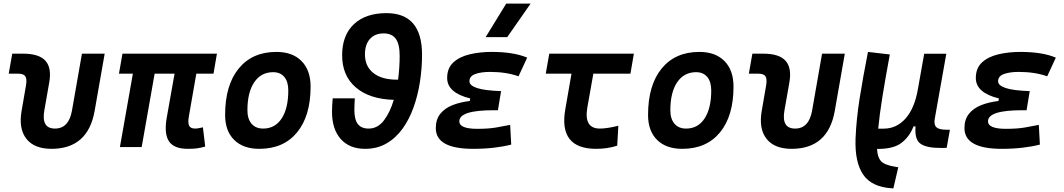

<svg xmlns="http://www.w3.org/2000/svg" viewBox="-20 -815 5899 1064"><path d="M265.1 9.8Q169.9 9.8 126.2 -45.9Q82.5 -101.6 99.6 -200.2L123.5 -338.4Q130.4 -376 120.8 -391.4Q111.3 -406.7 81.1 -406.7H28.3L47.9 -517.6H108.9Q196.8 -517.6 232.2 -477.8Q267.6 -438 252.4 -355.5L225.6 -202.6Q208 -102.5 284.7 -102.5Q361.3 -102.5 378.9 -202.6L434.1 -517.6H560.1L504.4 -200.2Q467.3 9.8 265.1 9.8Z M1021 9.8Q944.3 9.8 916.5 -31.7Q888.7 -73.2 903.8 -161.6L947.3 -406.7H836.9L765.1 0H644.5L716.3 -406.7H639.2L658.7 -517.6H1182.1L1163.1 -406.7H1067.9L1026.4 -168.5Q1020.5 -134.3 1028.1 -118.4Q1035.6 -102.5 1061.5 -102.5Q1070.3 -102.5 1080.6 -104.5Q1090.8 -106.4 1104.5 -109.4L1117.2 -2.9Q1091.8 4.4 1071.8 7.1Q1051.8 9.8 1021 9.8Z M1417 9.8Q1327.6 9.8 1277.6 -39.8Q1227.5 -89.4 1227.5 -177.7Q1227.5 -342.8 1302.7 -435.1Q1377.9 -527.3 1511.7 -527.3Q1601.1 -527.3 1651.1 -476.6Q1701.2 -425.8 1701.2 -335Q1701.2 -172.4 1626.2 -81.3Q1551.3 9.8 1417 9.8ZM1438.5 -102.5Q1503.9 -102.5 1540.8 -158.4Q1577.6 -214.4 1577.6 -314Q1577.6 -361.8 1555.7 -388.4Q1533.7 -415 1493.7 -415Q1426.8 -415 1388.9 -359.1Q1351.1 -303.2 1351.1 -203.6Q1351.1 -156.2 1374 -129.4Q1397 -102.5 1438.5 -102.5Z M2003.4 9.8Q1916.5 9.8 1868.2 -44.7Q1819.8 -99.1 1819.8 -196.3Q1819.8 -214.4 1821 -232.7Q1822.3 -251 1823.7 -270H1946.3Q1945.3 -254.4 1944.6 -238Q1943.8 -221.7 1943.8 -206.1Q1943.8 -152.3 1963.1 -127.4Q1982.4 -102.5 2022.9 -102.5Q2073.2 -102.5 2107.7 -147.9Q2142.1 -193.4 2162.1 -261.7Q2027.3 -265.6 1951.7 -330.6Q1876 -395.5 1876 -508.8Q1876 -619.1 1940.9 -680.7Q2005.9 -742.2 2121.6 -742.2Q2318.8 -742.2 2318.8 -511.7Q2318.8 -437.5 2307.4 -362.8Q2295.9 -288.1 2272.2 -221.2Q2248.5 -154.3 2211.2 -102.3Q2173.8 -50.3 2122.1 -20.3Q2070.3 9.8 2003.4 9.8ZM2186 -373.5Q2190.4 -406.7 2192.6 -440.2Q2194.8 -473.6 2194.8 -505.9Q2194.8 -570.8 2173.1 -600.3Q2151.4 -629.9 2106 -629.9Q2057.6 -629.9 2030 -599.1Q2002.4 -568.4 2002.4 -513.7Q2002.4 -447.3 2049.1 -410.4Q2095.7 -373.5 2179.2 -373.5Z M2602.1 9.8Q2395 9.8 2395 -105Q2395 -153.3 2419.9 -184.3Q2444.8 -215.3 2487.3 -232.2Q2529.8 -249 2583.5 -255.4L2585.9 -269.5Q2458 -300.8 2458 -382.8Q2458 -437.5 2492.2 -469Q2526.4 -500.5 2582.5 -513.9Q2638.7 -527.3 2704.6 -527.3Q2827.1 -527.3 2901.4 -495.6L2853.5 -392.1Q2785.2 -416.5 2695.8 -416.5Q2646 -416.5 2613.8 -404.8Q2581.5 -393.1 2581.5 -364.7Q2581.5 -340.8 2624.3 -326.9Q2667 -313 2756.8 -310.1L2739.3 -204.1H2713.9Q2525.4 -204.1 2525.4 -142.6Q2525.4 -101.1 2625.5 -101.1Q2688 -101.1 2730.5 -108.6Q2772.9 -116.2 2807.1 -123L2813 -13.7Q2771.5 -2.9 2718 3.4Q2664.6 9.8 2602.1 9.8ZM2671.4 -609.4 2785.2 -794.9H2920.4L2791 -609.4Z M3283.7 9.8Q3074.2 9.8 3112.8 -210L3147 -406.7H3004.4L3023.9 -517.6H3492.7L3473.6 -406.7H3268.1L3234.9 -219.7Q3214.4 -102.5 3304.2 -102.5Q3344.2 -102.5 3406.7 -118.2L3400.4 -7.8Q3347.2 9.8 3283.7 9.8Z M3760.7 9.8Q3671.4 9.8 3621.3 -39.8Q3571.3 -89.4 3571.3 -177.7Q3571.3 -342.8 3646.5 -435.1Q3721.7 -527.3 3855.5 -527.3Q3944.8 -527.3 3994.9 -476.6Q4044.9 -425.8 4044.9 -335Q4044.9 -172.4 3970 -81.3Q3895 9.8 3760.7 9.8ZM3782.2 -102.5Q3847.7 -102.5 3884.5 -158.4Q3921.4 -214.4 3921.4 -314Q3921.4 -361.8 3899.4 -388.4Q3877.4 -415 3837.4 -415Q3770.5 -415 3732.7 -359.1Q3694.8 -303.2 3694.8 -203.6Q3694.8 -156.2 3717.8 -129.4Q3740.7 -102.5 3782.2 -102.5Z M4366.7 9.8Q4271.5 9.8 4227.8 -45.9Q4184.1 -101.6 4201.2 -200.2L4225.1 -338.4Q4231.9 -376 4222.4 -391.4Q4212.9 -406.7 4182.6 -406.7H4129.9L4149.4 -517.6H4210.4Q4298.3 -517.6 4333.7 -477.8Q4369.1 -438 4354 -355.5L4327.1 -202.6Q4309.6 -102.5 4386.2 -102.5Q4462.9 -102.5 4480.5 -202.6L4535.6 -517.6H4661.6L4606 -200.2Q4568.8 9.8 4366.7 9.8Z M4930.7 229 4922.9 228.5Q4810.5 221.7 4763.4 152.6Q4716.3 83.5 4721.2 -48.3Q4725.6 -154.8 4743.7 -269Q4761.7 -383.3 4790 -527.3L4911.1 -513.2Q4886.2 -379.4 4870.1 -279.1Q4854 -178.7 4846.7 -102.1H4877Q4949.2 -102.1 4999.5 -159.7Q5049.8 -217.3 5067.4 -325.7V-325.2L5101.6 -517.1H5224.1L5160.2 -157.2Q5154.3 -124 5168.9 -110.1Q5183.6 -96.2 5224.1 -96.2H5244.1L5226.1 4.4L5194.8 4.9Q5114.7 5.4 5081.1 -18.6Q5047.4 -42.5 5053.7 -114.7H5042.5Q5020 -56.6 4974.9 -22.7Q4929.7 11.2 4840.3 10.3Q4842.3 56.2 4862.3 77.9Q4882.3 99.6 4939.9 108.9L4958 111.8Z M5531.7 9.8Q5324.7 9.8 5324.7 -105Q5324.7 -153.3 5349.6 -184.3Q5374.5 -215.3 5417 -232.2Q5459.5 -249 5513.2 -255.4L5515.6 -269.5Q5387.7 -300.8 5387.7 -382.8Q5387.7 -437.5 5421.9 -469Q5456.1 -500.5 5512.2 -513.9Q5568.4 -527.3 5634.3 -527.3Q5756.8 -527.3 5831.1 -495.6L5783.2 -392.1Q5714.8 -416.5 5625.5 -416.5Q5575.7 -416.5 5543.5 -404.8Q5511.2 -393.1 5511.2 -364.7Q5511.2 -340.8 5554 -326.9Q5596.7 -313 5686.5 -310.1L5668.9 -204.1H5643.6Q5455.1 -204.1 5455.1 -142.6Q5455.1 -101.1 5555.2 -101.1Q5617.7 -101.1 5660.2 -108.6Q5702.6 -116.2 5736.8 -123L5742.7 -13.7Q5701.2 -2.9 5647.7 3.4Q5594.2 9.8 5531.7 9.8Z"/></svg>

Font: Cascadia Code NF SemiBold
Style: Italic
Weight: 600
Italic angle: -10°
Monospace: yes
Designer: Aaron Bell
Foundry: Saja Typeworks
Version: Version 2404.023; ttfautohint (v1.8.4)